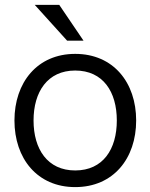

<svg xmlns="http://www.w3.org/2000/svg" viewBox="-20 -752 614 784"><path d="M287 12C443 12 536 -105 536 -260C536 -415 443 -532 287 -532C132 -532 39 -415 39 -260C39 -105 132 12 287 12ZM117 -260C117 -377 174 -464 287 -464C401 -464 457 -377 457 -260C457 -143 401 -56 287 -56C174 -56 117 -143 117 -260ZM122 -732 254 -586H321L222 -732Z"/></svg>

Font: Aspekta 350
Style: Regular
Weight: 350
Designer: Ivo Dolenc
Version: Version 2.000